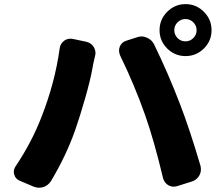

<svg xmlns="http://www.w3.org/2000/svg" viewBox="-20 -876 1040 916"><path d="M827.1 -769.5Q811.5 -753.9 811.5 -731.9Q811.5 -710 827.1 -694.3Q842.8 -678.7 864.7 -678.7Q886.7 -678.7 902.3 -694.3Q918 -710 918 -731.9Q918 -753.9 902.3 -769.5Q886.7 -785.2 864.7 -785.2Q842.8 -785.2 827.1 -769.5ZM777.8 -644.5Q741.2 -680.7 741.2 -731.9Q741.2 -783.2 777.8 -819.8Q814.5 -856.4 865.2 -856.4Q916 -856.4 952.6 -819.8Q989.3 -783.2 989.3 -731.9Q989.3 -680.7 952.6 -644.5Q916 -608.4 865.2 -608.4Q814.5 -608.4 777.8 -644.5ZM177.7 -317.4Q242.2 -481.4 264.6 -644.5Q267.6 -668 286.1 -681.6Q299.8 -691.4 316.4 -691.4Q321.3 -691.4 327.1 -690.4L391.6 -676.8Q414.1 -671.9 426.8 -652.3Q435.5 -637.7 435.5 -623Q435.5 -616.2 433.6 -609.4Q423.8 -569.3 420.9 -549.8Q411.1 -494.1 386.7 -408.7Q362.3 -323.2 338.9 -255.9Q295.9 -133.8 223.6 -12.7Q210 8.8 186.5 16.6Q175.8 19.5 166 19.5Q152.3 19.5 138.7 13.7L74.2 -13.7Q53.7 -22.5 47.9 -43Q45.9 -49.8 45.9 -56.6Q45.9 -70.3 54.7 -83Q131.8 -198.2 177.7 -317.4ZM671.9 -328.1Q622.1 -469.7 552.7 -612.3Q547.9 -624 547.9 -634.8Q547.9 -644.5 551.8 -654.3Q560.5 -674.8 582 -681.6L633.8 -698.2Q644.5 -702.1 655.3 -702.1Q668 -702.1 680.7 -696.3Q704.1 -686.5 714.8 -665Q783.2 -524.4 837.9 -381.8Q885.7 -257.8 936.5 -85Q938.5 -76.2 938.5 -67.4Q938.5 -53.7 931.6 -40Q919.9 -18.6 897.5 -10.7L826.2 11.7Q817.4 14.6 808.6 14.6Q795.9 14.6 783.2 7.8Q763.7 -3.9 757.8 -26.4Q714.8 -207 671.9 -328.1Z"/></svg>

Font: Gen Jyuu Gothic Heavy
Style: Bold
Weight: 900
Designer: [Source Han Sans]
Ryoko NISHIZUKA  (kana & ideographs); Paul D. Hunt (Latin, Greek & Cyrillic); Wenlong ZHANG  (bopomofo
Version: Version 1.002.20150607